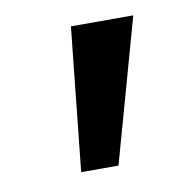

<svg xmlns="http://www.w3.org/2000/svg" viewBox="-46 -855 373 376"><g transform="rotate(-10 140.5 -667.5)"><path d="M87.4 -524.9 117.2 -809.6H241.2L161.6 -524.9Z"/></g></svg>

Font: Oswald
Style: Demi-Bold
Weight: 600
Designer: Vernon Adams
Foundry: Vernon Adams
Version: 3.0; ttfautohint (v0.94.23-7a4d-dirty) -l 8 -r 50 -G 200 -x 